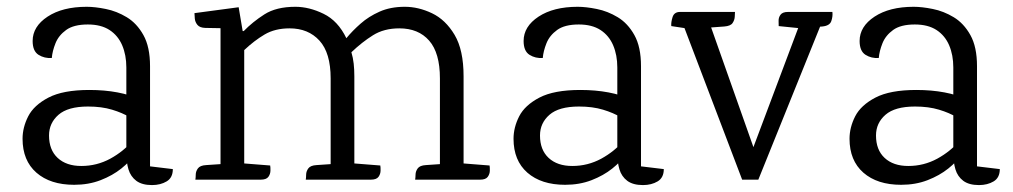

<svg xmlns="http://www.w3.org/2000/svg" viewBox="-20 -524 2954 560"><path d="M232.9 -504.2Q257 -504.2 288.7 -497.8Q320.3 -491.5 349.7 -473.8Q379.1 -456.1 398.3 -421.7Q417.6 -387.2 417.6 -331.1V-38.8L484.1 -30.8Q484.1 -5.8 466.2 5Q448.2 15.8 423.3 15.8Q394.3 15.8 377.6 3.4Q361 -9.1 354.7 -30Q348.5 -50.9 348.5 -76.7V-327.2Q348.5 -363.4 336.4 -391.8Q324.3 -420.2 299.6 -436.4Q274.8 -452.6 236.2 -452.6Q195 -452.6 173 -436.6Q150.9 -420.6 141.8 -397.7Q132.7 -374.8 131.1 -354.9Q109.7 -353.3 92.4 -364.1Q75.2 -375 75.2 -404.5Q75.2 -446.7 118.8 -475.5Q162.4 -504.2 232.9 -504.2ZM240.4 -261.6Q285.1 -261.6 322.6 -254.5Q360.2 -247.4 384.3 -235.1L385.5 -158.3Q377.6 -170.1 357.4 -182.5Q337.2 -194.9 306.8 -204.1Q276.4 -213.3 236.7 -213.3Q178.2 -213.3 150.6 -189.2Q123 -165.1 123 -128.8Q123 -86.8 148.2 -63.4Q173.5 -39.9 217.2 -39.9Q262.4 -39.9 301.7 -61.2Q340.9 -82.6 368.6 -115.6L373.6 -74.5Q359.6 -53.1 334 -32.6Q308.3 -12 273.4 1.5Q238.5 15 196.3 15Q126.7 15 86.2 -20.4Q45.8 -55.8 45.8 -119.3Q45.8 -152.4 62.3 -184.8Q78.9 -217.2 121.4 -239.4Q164 -261.6 240.4 -261.6Z M1332.1 -47.3 1407.9 -41.3Q1408.9 -36.3 1408.7 -26.2Q1408.5 -16.2 1402.5 -8.1Q1396.6 0 1380.3 0H1190.8Q1191.8 -5 1192 -14.6Q1192.1 -24.2 1198.3 -32.8Q1204.5 -41.5 1222.2 -42.5L1263.1 -45.3V-295.3Q1263.1 -369.7 1231.7 -405.5Q1200.4 -441.3 1144.7 -441.3Q1099.9 -441.3 1067.9 -421.2Q1035.8 -401.1 1004.9 -371.6Q1009.7 -355.6 1011.6 -338.5Q1013.5 -321.3 1013.5 -301.3V-47.3L1089.2 -41.3Q1090.2 -36.3 1090 -26.2Q1089.8 -16.2 1083.9 -8.1Q1077.9 0 1061.6 0H871.8Q872.8 -5 872.9 -14.6Q873 -24.2 879.2 -32.8Q885.5 -41.5 903.2 -42.5L944.4 -45.3V-295.3Q944.4 -369.7 911.8 -405.5Q879.2 -441.3 824.6 -441.3Q782.1 -441.3 751.8 -423.4Q721.5 -405.5 692.3 -377.9V-47.3L768 -41.3Q769 -36.3 768.8 -26.2Q768.6 -16.2 762.7 -8.1Q756.7 0 740.4 0H549.8Q550.8 -5 550.9 -14.6Q551 -24.2 557.2 -32.8Q563.5 -41.5 581.2 -42.5L623.2 -45.3V-441.8L578.7 -442.6Q562.8 -443.1 556 -451.2Q549.2 -459.4 548.2 -469.5Q547.2 -479.7 547.2 -485.7L676.1 -502.9L687.8 -433.3H690.8Q716.7 -460 751.2 -482.1Q785.8 -504.2 841.5 -504.2Q881.8 -504.2 923.8 -483.7Q965.8 -463.3 990.2 -412.6Q1008.2 -434.4 1031.8 -455.1Q1055.3 -475.9 1087 -490Q1118.7 -504.2 1160.8 -504.2Q1200.5 -504.2 1240.1 -485.3Q1279.7 -466.4 1305.9 -422.3Q1332.1 -378.3 1332.1 -301.3Z M1664.9 -504.2Q1689 -504.2 1720.7 -497.8Q1752.3 -491.5 1781.7 -473.8Q1811.1 -456.1 1830.3 -421.7Q1849.6 -387.2 1849.6 -331.1V-38.8L1916.1 -30.8Q1916.1 -5.8 1898.2 5Q1880.2 15.8 1855.3 15.8Q1826.3 15.8 1809.6 3.4Q1793 -9.1 1786.7 -30Q1780.5 -50.9 1780.5 -76.7V-327.2Q1780.5 -363.4 1768.4 -391.8Q1756.3 -420.2 1731.6 -436.4Q1706.8 -452.6 1668.2 -452.6Q1627 -452.6 1605 -436.6Q1582.9 -420.6 1573.8 -397.7Q1564.7 -374.8 1563.1 -354.9Q1541.7 -353.3 1524.4 -364.1Q1507.2 -375 1507.2 -404.5Q1507.2 -446.7 1550.8 -475.5Q1594.4 -504.2 1664.9 -504.2ZM1672.4 -261.6Q1717.1 -261.6 1754.6 -254.5Q1792.2 -247.4 1816.3 -235.1L1817.5 -158.3Q1809.6 -170.1 1789.4 -182.5Q1769.2 -194.9 1738.8 -204.1Q1708.4 -213.3 1668.7 -213.3Q1610.2 -213.3 1582.6 -189.2Q1555 -165.1 1555 -128.8Q1555 -86.8 1580.2 -63.4Q1605.5 -39.9 1649.2 -39.9Q1694.4 -39.9 1733.7 -61.2Q1772.9 -82.6 1800.6 -115.6L1805.6 -74.5Q1791.6 -53.1 1766 -32.6Q1740.3 -12 1705.4 1.5Q1670.5 15 1628.3 15Q1558.7 15 1518.2 -20.4Q1477.8 -55.8 1477.8 -119.3Q1477.8 -152.4 1494.3 -184.8Q1510.9 -217.2 1553.4 -239.4Q1596 -261.6 1672.4 -261.6Z M2039.2 -486.2 2193.6 -49.2 2149.8 -21.2 2321.2 -477.2 2386.8 -483.2 2191.8 0H2144.6L1962.8 -477.9ZM1963.6 -489.2H2123.7Q2123.7 -484.2 2123 -474.7Q2122.4 -465.3 2116.6 -456.7Q2110.8 -448.1 2092.3 -446.7L2054 -443.9L1977.6 -441.9L1937.9 -447.9Q1936.9 -458.8 1941.6 -474Q1946.3 -489.2 1963.6 -489.2ZM2278.8 -489.2H2407.8Q2409.4 -476.1 2404.6 -462.4Q2399.9 -448.7 2378.1 -446.7L2361.3 -445.5L2310.3 -441.9L2251.2 -447.9Q2251.2 -452.9 2250.9 -463Q2250.6 -473.1 2256.6 -481.1Q2262.5 -489.2 2278.8 -489.2Z M2644.9 -504.2Q2669 -504.2 2700.7 -497.8Q2732.3 -491.5 2761.7 -473.8Q2791.1 -456.1 2810.3 -421.7Q2829.6 -387.2 2829.6 -331.1V-38.8L2896.1 -30.8Q2896.1 -5.8 2878.2 5Q2860.2 15.8 2835.3 15.8Q2806.3 15.8 2789.6 3.4Q2773 -9.1 2766.7 -30Q2760.5 -50.9 2760.5 -76.7V-327.2Q2760.5 -363.4 2748.4 -391.8Q2736.3 -420.2 2711.6 -436.4Q2686.8 -452.6 2648.2 -452.6Q2607 -452.6 2585 -436.6Q2562.9 -420.6 2553.8 -397.7Q2544.7 -374.8 2543.1 -354.9Q2521.7 -353.3 2504.4 -364.1Q2487.2 -375 2487.2 -404.5Q2487.2 -446.7 2530.8 -475.5Q2574.4 -504.2 2644.9 -504.2ZM2652.4 -261.6Q2697.1 -261.6 2734.6 -254.5Q2772.2 -247.4 2796.3 -235.1L2797.5 -158.3Q2789.6 -170.1 2769.4 -182.5Q2749.2 -194.9 2718.8 -204.1Q2688.4 -213.3 2648.7 -213.3Q2590.2 -213.3 2562.6 -189.2Q2535 -165.1 2535 -128.8Q2535 -86.8 2560.2 -63.4Q2585.5 -39.9 2629.2 -39.9Q2674.4 -39.9 2713.7 -61.2Q2752.9 -82.6 2780.6 -115.6L2785.6 -74.5Q2771.6 -53.1 2746 -32.6Q2720.3 -12 2685.4 1.5Q2650.5 15 2608.3 15Q2538.7 15 2498.2 -20.4Q2457.8 -55.8 2457.8 -119.3Q2457.8 -152.4 2474.3 -184.8Q2490.9 -217.2 2533.4 -239.4Q2576 -261.6 2652.4 -261.6Z"/></svg>

Font: Karma Variable Light
Style: Regular
Weight: 300
Designer: Joana Correia
Foundry: Indian Type Foundry
Version: Version 3.000